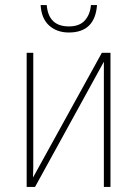

<svg xmlns="http://www.w3.org/2000/svg" viewBox="-20 -736 540 756"><path d="M362 -716H338Q335 -679 314 -655.5Q293 -632 251 -632Q171 -632 164 -716H140Q143 -663 173.5 -635.5Q204 -608 251 -608Q354 -608 362 -716ZM389 -493V0H415V-528H381L110 -37Q111 -59 111 -78Q111 -97 111 -120V-528H85V0H118Z"/></svg>

Font: Noto Sans Mono UI Condensed Thin
Style: Regular
Weight: 250
Width: 3
Designer: Monotype Design team
Foundry: Monotype Imaging Inc.
Version: 1.000